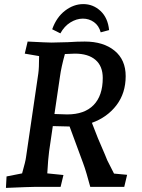

<svg xmlns="http://www.w3.org/2000/svg" viewBox="-20 -913 695 938"><path d="M12 -51 88 -66Q105 -126 107 -144L167 -553Q171 -580 171 -639L101 -651L115 -710Q213 -705 232 -705L312 -707Q357 -710 394 -710Q485 -710 539.5 -665.5Q594 -621 594 -541Q594 -458 549 -399Q504 -340 429 -313Q456 -240 493 -157L504 -130Q518 -101 537 -65L601 -59L587 0H421Q413 -30 403.5 -62.5Q394 -95 386 -116L320 -295H319Q294 -295 238 -297L220 -174Q215 -138 211 -66L290 -58L276 0H148Q127 0 9 5ZM308 -354Q393 -354 437.5 -400Q482 -446 482 -532Q482 -590 446.5 -620.5Q411 -651 346 -651L297 -649Q279 -584 273 -539L246 -356Q288 -354 308 -354ZM387 -893Q435 -893 471 -859.5Q507 -826 513 -766L472 -755Q463 -788 439 -805Q415 -822 385 -822Q354 -822 324 -803.5Q294 -785 275 -750L235 -770Q256 -829 298 -861Q340 -893 387 -893Z"/></svg>

Font: Andada Pro SemiBold
Style: Italic
Weight: 600
Italic angle: -6.99998°
Designer: Carolina Giovagnoli
Foundry: Huerta Tipografica
Version: Version 3.005